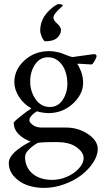

<svg xmlns="http://www.w3.org/2000/svg" viewBox="-20 -688 506 935"><path d="M22.9 105Q22.9 89.4 34.2 73Q45.4 56.6 63.5 42.5Q81.5 28.3 97.4 18.6Q113.3 8.8 128.9 1Q97.2 -9.3 72 -33.4Q46.9 -57.6 46.9 -91.8Q58.6 -105.5 87.2 -127.4Q115.7 -149.4 132.8 -160.2Q96.2 -180.2 73 -215.8Q49.8 -251.5 49.8 -288.1Q49.8 -348.6 99.1 -393.8Q148.4 -439 219.2 -439Q236.8 -439 253.9 -435.5Q271 -432.1 281.5 -428.2Q292 -424.3 310.1 -417Q323.7 -411.6 333 -410.2L439.9 -424.8Q450.2 -421.9 450.2 -415Q450.2 -408.7 441.9 -393.3Q433.6 -377.9 426.8 -374L360.8 -377.9Q356.9 -377.9 356.9 -375Q363.8 -368.2 374.3 -341.1Q384.8 -314 384.8 -284.2Q384.8 -229.5 335 -183.3Q285.2 -137.2 215.8 -137.2Q203.1 -137.2 185.3 -140.1Q167.5 -143.1 160.2 -146Q145.5 -138.2 134.3 -125.7Q123 -113.3 123 -102.1Q123 -92.3 139.6 -79.6Q156.2 -66.9 183.1 -66.9H300.8Q360.8 -66.9 408.4 -35.2Q456.1 -3.4 456.1 38.1Q456.1 68.4 434.6 102.1Q413.1 135.7 378.4 163.1Q343.8 190.4 294.9 208.5Q246.1 226.6 195.8 227.1Q153.3 227.5 115 214.6Q76.7 201.7 49.8 172.9Q22.9 144 22.9 105ZM102.1 76.2Q102.1 126 137.7 157Q173.3 188 235.8 188Q270 188 305.2 173.1Q340.3 158.2 363.8 132.8Q387.2 107.4 387.2 81.1Q387.2 54.2 353.3 29.1Q319.3 3.9 254.9 3.9Q170.9 3.9 162.1 8.8Q139.6 21.5 120.8 40Q102.1 58.6 102.1 76.2ZM127 -292Q127 -242.7 153.3 -204.8Q179.7 -167 223.1 -167Q262.2 -167 285.2 -201.4Q308.1 -235.8 308.1 -280.8Q308.1 -313 298.1 -341.6Q288.1 -370.1 266.1 -389.6Q244.1 -409.2 214.8 -409.2Q174.3 -409.2 150.6 -373.8Q127 -338.4 127 -292ZM175.8 -540Q175.8 -564 184.8 -586.4Q193.8 -608.9 207.8 -624.5Q221.7 -640.1 234.1 -650.1Q246.6 -660.2 257.8 -666Q259.8 -668 266.1 -668Q275.4 -668 280.8 -665.8Q286.1 -663.6 286.1 -661.1Q286.1 -659.7 274.7 -649.7Q263.2 -639.6 251.7 -626.2Q240.2 -612.8 240.2 -602.1Q240.2 -588.9 258.5 -573Q276.9 -557.1 276.9 -542Q276.9 -520 258.1 -503.4Q239.3 -486.8 198.2 -486.8Q189.5 -493.7 182.6 -510.5Q175.8 -527.3 175.8 -540Z"/></svg>

Font: Crimson
Style: Roman
Weight: 400
Version: Version 0.8